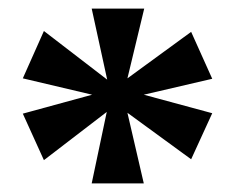

<svg xmlns="http://www.w3.org/2000/svg" viewBox="-20 -781 542 446"><path d="M193 -355 228 -521 82 -409 33 -517 194 -561 33 -599 82 -709 229 -596 193 -761H315L276 -599L424 -707L473 -598L314 -561L473 -518L424 -411L276 -519L314 -355Z"/></svg>

Font: Noto Serif Georgian ExtraBold
Style: Regular
Weight: 800
Designer: Monotype Design Team, Akaki Razmadze
Foundry: Google LLC
Version: Version 2.003; ttfautohint (v1.8.4.7-5d5b)